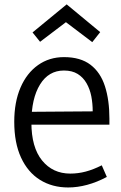

<svg xmlns="http://www.w3.org/2000/svg" viewBox="-20 -838 547 869"><path d="M288.7 10.5Q216.2 10.5 161 -23.9Q105.9 -58.3 75.2 -124.8Q44.5 -191.3 44.5 -286.7Q44.5 -375.9 72.8 -441.6Q101.1 -507.3 152.1 -543.4Q203 -579.5 269.6 -579.5Q344.2 -579.5 389.6 -544.9Q435 -510.2 455.1 -447.4Q475.2 -384.6 475.2 -301.6V-273.7H86.5L87 -331.7L399.6 -334Q399.6 -369 393.3 -402Q386.9 -434.9 371.6 -461.4Q356.3 -488 331.4 -503.4Q306.6 -518.8 269.3 -518.8Q200.1 -518.8 161.1 -455.5Q122.1 -392.2 122.1 -283.8Q122.1 -171.2 170.4 -111.8Q218.7 -52.3 298.1 -52.3Q333.7 -52.3 368.2 -61.5Q402.8 -70.7 440.6 -89.8L463.5 -37.2Q418.8 -13.3 374.6 -1.4Q330.4 10.5 288.7 10.5ZM433.5 -692.6 397.6 -647.3 272.6 -742H284.2L161.4 -648.8L127.3 -691.2L281.8 -818.2Z"/></svg>

Font: Yaldevi ExtraLight
Style: Regular
Weight: 200
Designer: Sol Matas, Rajitha Manaperi, Kosala Senevirathne
Foundry: Mooniak
Version: Version 1.100